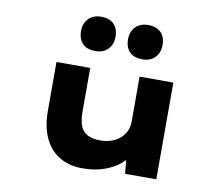

<svg xmlns="http://www.w3.org/2000/svg" viewBox="-87 -924 1210 1042"><g transform="rotate(10 518.0 -403.0)"><path d="M430 11Q357 11 303.5 -21Q250 -53 221 -114.5Q192 -176 192 -264V-533H378V-293Q378 -245 389.5 -214.5Q401 -184 428.5 -169.5Q456 -155 501 -155Q530 -155 557 -163.5Q584 -172 605 -189Q626 -206 638 -230.5Q650 -255 650 -286V-533H836V0H664L654 -108L689 -120Q676 -90 641.5 -59.5Q607 -29 553.5 -9Q500 11 430 11ZM648 -628Q602 -628 577.5 -652.5Q553 -677 553 -723Q553 -764 578.5 -790.5Q604 -817 648 -817Q693 -817 718 -792.5Q743 -768 743 -723Q743 -681 717.5 -654.5Q692 -628 648 -628ZM389 -628Q343 -628 318.5 -652.5Q294 -677 294 -723Q294 -764 319.5 -790.5Q345 -817 389 -817Q434 -817 459 -792.5Q484 -768 484 -723Q484 -681 458.5 -654.5Q433 -628 389 -628Z"/></g></svg>

Font: Lexend Zetta ExtraBold
Style: Regular
Weight: 800
Designer: Bonnie Shaver-Troup, Thomas Jockin
Foundry: Lexend
Version: Version 1.007